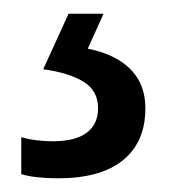

<svg xmlns="http://www.w3.org/2000/svg" viewBox="-20 -20 249 280"><path d="M192 138Q192 187 159.5 213.5Q127 240 65 240Q48 240 34.5 238.5Q21 237 11 234V180Q21 183 33 184.5Q45 186 57 186Q90 186 106.5 173.5Q123 161 123 138Q123 112 101.5 99Q80 86 43 81L80 0H131L108 51Q134 56 153 67.5Q172 79 182 96.5Q192 114 192 138Z"/></svg>

Font: Noto Sans Condensed
Style: Regular
Weight: 400
Width: 3
Version: Version 2.013